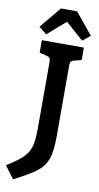

<svg xmlns="http://www.w3.org/2000/svg" viewBox="-155 -981 608 1184"><g transform="rotate(10 149.0 -388.5)"><path d="M114 -177V-594Q114 -613 109 -620Q104 -627 85 -632L44 -642V-720H307V-642L266 -632Q247 -627 242 -620Q237 -613 237 -594V-148Q237 -57 219.5 -9Q202 39 159.5 72Q117 105 18 156L-40 78Q29 35 60 4.5Q91 -26 102.5 -65.5Q114 -105 114 -177ZM289 -760 177 -859 64 -760 15 -799 126 -933H227L337 -799Z"/></g></svg>

Font: Enriqueta SemiBold
Style: Regular
Weight: 600
Designer: Viviana Monsalve, Gustavo Ibarra
Foundry: 72Puntos
Version: Version 2.000